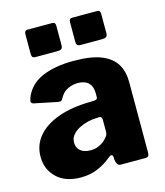

<svg xmlns="http://www.w3.org/2000/svg" viewBox="-112 -827 792 922"><g transform="rotate(-15 284.0 -366.0)"><path d="M327 -46Q298 -22 261 -6Q224 10 176 10Q100 10 57 -31.5Q14 -73 14 -136Q14 -194 50.5 -237Q87 -280 154 -304Q221 -328 313 -329L334 -330Q338 -330 343.5 -332.5Q349 -335 349 -344V-363Q349 -396 331 -414Q313 -432 277 -432Q252 -432 227.5 -420.5Q203 -409 187 -379Q183 -372 179 -369.5Q175 -367 162 -369L46 -393Q40 -395 37 -400Q34 -405 40 -422Q64 -484 127.5 -512Q191 -540 286 -540Q374 -540 424.5 -519Q475 -498 496.5 -461Q518 -424 518 -374V-25Q518 -11 514 -5.5Q510 0 497 0H376Q365 0 359.5 -9.5Q354 -19 353 -31L352 -46Q349 -65 327 -46ZM349 -230Q349 -248 334 -247L318 -246Q300 -246 277.5 -240.5Q255 -235 234.5 -224.5Q214 -214 200.5 -198Q187 -182 187 -160Q187 -134 205 -119Q223 -104 255 -104Q277 -104 293.5 -111Q310 -118 321 -127Q333 -137 341 -147.5Q349 -158 349 -171V-230ZM250 -725V-628Q250 -615 244 -610Q238 -605 224 -605H116Q104 -605 100 -610Q96 -615 96 -626V-723Q96 -742 111 -742H235Q250 -742 250 -725ZM473 -725V-628Q473 -615 466.5 -610Q460 -605 446 -605H339Q327 -605 322.5 -610Q318 -615 318 -626V-723Q318 -742 333 -742H458Q473 -742 473 -725Z"/></g></svg>

Font: Libre Franklin ExtraBold
Style: Regular
Weight: 800
Designer: Pablo Impallari, Rodrigo Fuenzalida, Nhung Nguyen
Foundry: Impallari Type
Version: Version 3.000